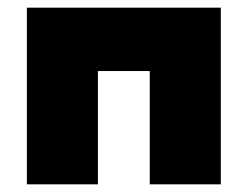

<svg xmlns="http://www.w3.org/2000/svg" viewBox="-20 -480 645 500"><path d="M555 -460V0H370V-295H235V0H50V-460Z"/></svg>

Font: Jost* Black
Style: Regular
Weight: 900
Version: Version 3.7